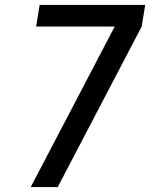

<svg xmlns="http://www.w3.org/2000/svg" viewBox="-20 -755 616 775"><path d="M104 0H213L552 -648L566 -735H140L126 -648H443L269 -315Z"/></svg>

Font: Iosevka Sparkle Medium Oblique
Style: Regular
Weight: 500
Italic angle: -9°
Designer: Belleve Invis
Foundry: Belleve Invis
Version: Version 4.5.0; ttfautohint (v1.8.3)